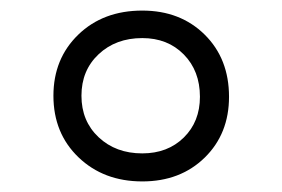

<svg xmlns="http://www.w3.org/2000/svg" viewBox="-20 -530 533 363"><path d="M249 -510Q321 -510 367 -464.5Q413 -419 413 -347Q413 -277 367 -232Q321 -187 249 -187Q176 -187 128.5 -232.5Q81 -278 81 -349Q81 -419 128 -464.5Q175 -510 249 -510ZM249 -458Q199 -458 166.5 -427.5Q134 -397 134 -349Q134 -301 166.5 -270.5Q199 -240 249 -240Q297 -240 327.5 -270Q358 -300 358 -347Q358 -396 327.5 -427Q297 -458 249 -458Z"/></svg>

Font: SVN-Poppins
Style: Regular
Weight: 400
Designer: Ninad Kale (Devanagari), Jonny Pinhorn (Latin)
Foundry: Indian Type Foundry
Version: Version 3.002 2017